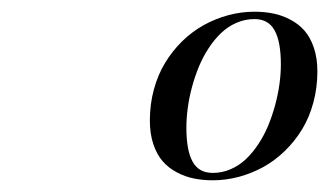

<svg xmlns="http://www.w3.org/2000/svg" viewBox="-20 -783 572 328"><path d="M343.4 -475Q326.2 -475 311.2 -478.1Q296.1 -481.1 282.1 -488.6Q268 -496 258 -507.4Q248 -518.8 242 -536.6Q236 -554.4 236 -577Q236 -604.9 242.9 -630.3Q249.9 -655.8 262.2 -675.9Q274.5 -696.1 291.4 -712.7Q308.4 -729.2 328.2 -740.2Q348 -751.1 370.1 -757.1Q392.2 -763 414.8 -763Q431.9 -763 446.9 -759.9Q462 -756.9 476.1 -749.4Q490.2 -742 500.2 -730.6Q510.2 -719.2 516.2 -701.4Q522.2 -683.6 522.2 -661Q522.2 -633.1 515.3 -607.7Q508.4 -582.2 496.1 -562.1Q483.8 -541.9 466.8 -525.3Q449.9 -508.8 430.1 -497.8Q410.2 -486.9 388.1 -480.9Q366 -475 343.4 -475ZM343.4 -487.6Q359.5 -487.6 374.2 -494Q388.9 -500.4 400.4 -511.4Q411.9 -522.4 421.6 -537.2Q431.4 -552 438.3 -568.8Q445.2 -585.6 450.1 -603.7Q455 -621.8 457.4 -639.3Q459.8 -656.9 459.8 -673Q459.8 -711.9 449.1 -731.1Q438.5 -750.4 414.8 -750.4Q398.6 -750.4 383.9 -744Q369.2 -737.6 357.8 -726.6Q346.2 -715.6 336.5 -700.8Q326.8 -686 319.8 -669.2Q312.9 -652.4 308 -634.3Q303.1 -616.2 300.8 -598.7Q298.4 -581.1 298.4 -565Q298.4 -526.1 309 -506.9Q319.6 -487.6 343.4 -487.6Z"/></svg>

Font: Bodoni* 11
Style: Italic
Weight: 400
Italic angle: -13°
Version: Version 1.002